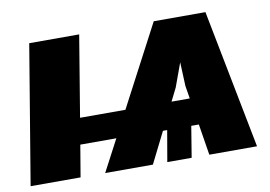

<svg xmlns="http://www.w3.org/2000/svg" viewBox="-69 -645 1045 743"><g transform="rotate(-10 454.0 -273.0)"><path d="M-4.9 0 85.9 -545.9H282.2L229.5 -227.5H407.7L575.2 -545.9H778.3L884.8 0H697.3L677.7 -122.1H647.9L627.9 0H532.2L553.2 -122.1H536.6L475.6 0H288.1L354 -125H212.4L191.4 0ZM614.3 -278.3 588.9 -227.5H660.6L652.3 -278.3L648.4 -371.6Z"/></g></svg>

Font: Inter Tight Black
Style: Italic
Weight: 900
Italic angle: -9.39999°
Designer: Rasmus Andersson
Foundry: rsms
Version: Version 3.004; ttfautohint (v1.8.4.7-5d5b)